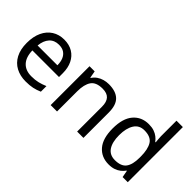

<svg xmlns="http://www.w3.org/2000/svg" viewBox="-37 -1362 1872 1872"><g transform="rotate(45 898.5 -426.0)"><path d="M292 -597Q361 -597 410.5 -567Q460 -537 486.5 -482.5Q513 -428 513 -355V-302H146Q148 -211 192.5 -163.5Q237 -116 317 -116Q368 -116 407.5 -125.5Q447 -135 489 -153V-76Q448 -58 408 -49.5Q368 -41 313 -41Q237 -41 178.5 -72Q120 -103 87.5 -164.5Q55 -226 55 -315Q55 -403 84.5 -466Q114 -529 167.5 -563Q221 -597 292 -597ZM291 -525Q228 -525 191.5 -484.5Q155 -444 148 -372H421Q421 -418 407 -452Q393 -486 364.5 -505.5Q336 -525 291 -525Z M907 -597Q1003 -597 1052 -550.5Q1101 -504 1101 -400V-51H1014V-394Q1014 -459 985 -491Q956 -523 894 -523Q805 -523 771 -473Q737 -423 737 -329V-51H649V-587H720L733 -514H738Q756 -542 782.5 -560.5Q809 -579 841 -588Q873 -597 907 -597Z M1457 -41Q1357 -41 1297 -110.5Q1237 -180 1237 -318Q1237 -456 1297.5 -526.5Q1358 -597 1458 -597Q1500 -597 1531 -586.5Q1562 -576 1585 -558Q1608 -540 1624 -518H1630Q1629 -531 1626.5 -556.5Q1624 -582 1624 -597V-811H1712V-51H1641L1628 -123H1624Q1608 -100 1585 -81.5Q1562 -63 1530.5 -52Q1499 -41 1457 -41ZM1471 -114Q1556 -114 1590.5 -160.5Q1625 -207 1625 -301V-317Q1625 -417 1592 -470.5Q1559 -524 1470 -524Q1399 -524 1363.5 -467.5Q1328 -411 1328 -316Q1328 -220 1363.5 -167Q1399 -114 1471 -114Z"/></g></svg>

Font: Noto Sans Tamil UI
Style: Regular
Weight: 400
Designer: Jelle Bosma - Monotype Design Team
Foundry: Monotype Imaging Inc.
Version: Version 2.004